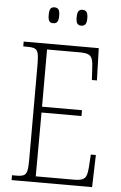

<svg xmlns="http://www.w3.org/2000/svg" viewBox="-60 -945 620 986"><g transform="rotate(5 250.0 -451.5)"><path d="M38 0V-25H61Q85 -25 97.5 -30.5Q110 -36 114.5 -54Q119 -72 119 -108V-605Q119 -642 114.5 -660Q110 -678 97.5 -683.5Q85 -689 61 -689H38V-714H425L430 -548H404L401 -601Q400 -635 394.5 -653Q389 -671 374.5 -677.5Q360 -684 329 -684H161V-389H367V-359H161L160 -30H356Q386 -30 400.5 -36.5Q415 -43 420.5 -58.5Q426 -74 428 -102L432 -166H458L453 0ZM325 -821Q312 -821 305 -829.5Q298 -838 298 -861Q298 -886 305 -894.5Q312 -903 325 -903Q338 -903 345.5 -894.5Q353 -886 353 -861Q353 -838 345.5 -829.5Q338 -821 325 -821ZM180 -821Q167 -821 160.5 -829.5Q154 -838 154 -861Q154 -886 160.5 -894.5Q167 -903 180 -903Q194 -903 201 -894.5Q208 -886 208 -861Q208 -838 201 -829.5Q194 -821 180 -821Z"/></g></svg>

Font: Noto Serif Lao Condensed ExtraLight
Style: Regular
Weight: 200
Width: 3
Designer: Monotype Design Team
Foundry: Monotype Imaging Inc.
Version: Version 2.003; ttfautohint (v1.8.4.7-5d5b)